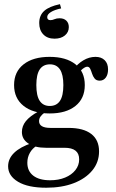

<svg xmlns="http://www.w3.org/2000/svg" viewBox="-20 -698 549 911"><path d="M199.2 192.7Q112.9 192.7 65.7 164.5Q18.5 136.3 18.5 91.1Q18.5 54.8 47.2 27Q75.8 -0.8 131.5 -19.4L154.8 -6.5Q133.9 5.6 121.8 27Q109.7 48.4 109.7 74.2Q109.7 113.7 137.9 135.5Q166.1 157.3 217.7 157.3Q258.1 157.3 289.1 144.4Q320.2 131.5 337.9 108.9Q355.6 86.3 355.6 58.1Q355.6 30.6 338.3 16.9Q321 3.2 286.3 3.2H198.4Q146 3.2 114.9 -16.9Q83.9 -37.1 83.9 -71.8Q83.9 -100 102.8 -123.4Q121.8 -146.8 161.3 -168.5L192.7 -164.5Q178.2 -154 171.8 -144.4Q165.3 -134.7 165.3 -123.4Q165.3 -107.3 179 -99.2Q192.7 -91.1 219.4 -91.1H305.6Q375.8 -91.1 412.9 -62.5Q450 -33.9 450 20.2Q450 71.8 418.1 110.5Q386.3 149.2 330.2 171Q274.2 192.7 199.2 192.7ZM216.1 -159.7Q137.1 -159.7 91.9 -195.6Q46.8 -231.5 46.8 -294.4Q46.8 -357.3 91.9 -392.7Q137.1 -428.2 215.3 -428.2Q293.5 -428.2 337.9 -393.1Q382.3 -358.1 382.3 -294.4Q382.3 -230.6 337.9 -195.2Q293.5 -159.7 216.1 -159.7ZM216.1 -195.2Q248.4 -195.2 264.5 -219.4Q280.6 -243.5 280.6 -294.4Q280.6 -344.4 264.5 -368.5Q248.4 -392.7 216.9 -392.7Q184.7 -392.7 168.5 -368.5Q152.4 -344.4 152.4 -294.4Q152.4 -243.5 168.5 -219.4Q184.7 -195.2 216.1 -195.2ZM453.2 -315.3Q437.1 -315.3 429 -325.4Q421 -335.5 416.9 -348.4Q412.9 -361.3 408.1 -371.4Q403.2 -381.5 393.5 -381.5Q387.9 -381.5 379.8 -376.6Q371.8 -371.8 362.9 -362.9Q354 -354 346 -340.3L329.8 -369.4Q347.6 -395.2 375.4 -411.7Q403.2 -428.2 433.1 -428.2Q460.5 -428.2 476.6 -412.5Q492.7 -396.8 492.7 -368.5Q492.7 -344.4 481.9 -329.8Q471 -315.3 453.2 -315.3ZM264.5 -678.2 270.2 -658.1Q238.7 -651.6 221.4 -640.7Q204 -629.8 204 -616.9Q204 -602.4 219.4 -602.4Q229 -602.4 238.7 -606.9Q248.4 -611.3 262.9 -611.3Q283.1 -611.3 294.8 -600Q306.5 -588.7 306.5 -569.4Q306.5 -545.2 287.9 -529.8Q269.4 -514.5 238.7 -514.5Q204.8 -514.5 185.5 -534.7Q166.1 -554.8 166.1 -588.7Q166.1 -625 189.9 -646.4Q213.7 -667.7 264.5 -678.2Z"/></svg>

Font: Playfair 9pt
Style: Bold
Weight: 700
Designer: Claus Eggers Sørensen
Foundry: Claus Eggers Sørensen
Version: Version 2.203